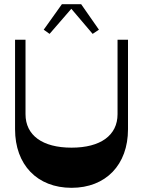

<svg xmlns="http://www.w3.org/2000/svg" viewBox="-20 -890 684 918"><path d="M322 8C486 8 592 -102 592 -272V-700H542V-344C542 -243 461 -184 322 -184C183 -184 102 -243 102 -344V-700H52V-272C52 -102 158 8 322 8ZM189 -748 217 -728 321 -848 423 -728 453 -748 368 -870H276Z"/></svg>

Font: Ribes
Style: Bold
Weight: 900
Designer: Luigi Gorlero
Foundry: Collletttivo
Version: Version 2.100;Glyphs 3.1.2 (3151)